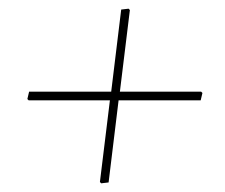

<svg xmlns="http://www.w3.org/2000/svg" viewBox="-20 -491 518 442"><path d="M276 -471 279 -468 256 -280H443L446 -277L442 -260H253L230 -71L213 -69L210 -72L233 -260H46L43 -263L47 -280H236L259 -469Z"/></svg>

Font: Alegreya Sans SC Thin
Style: Italic
Weight: 100
Italic angle: -7°
Designer: Juan Pablo del Peral
Foundry: Huerta Tipografica
Version: Version 2.007